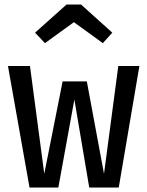

<svg xmlns="http://www.w3.org/2000/svg" viewBox="-20 -834 655 854"><path d="M508.2 0H376.9L310.8 -391.3L239.5 0H111.3L15.4 -540.5H113.3L176.9 -61L258.5 -471.8H366.2L442.6 -61L506.2 -540.5H600ZM180 -642.1 135.9 -688.7 275.9 -813.8H340.5L479.5 -688.7L437.4 -642.1L308.7 -735.4Z"/></svg>

Font: Fira Code Retina
Style: Regular
Weight: 450
Monospace: yes
Designer: Carrois Corporate, Edenspiekermann AG, Nikita Prokopov
Foundry: Carrois Corporate, Edenspiekermann AG, Nikita Prokopov
Version: Version 6.002